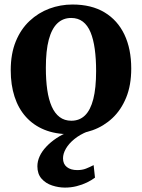

<svg xmlns="http://www.w3.org/2000/svg" viewBox="-20 -583 628 850"><path d="M27.5 -272Q27.5 -345 49.8 -399.5Q72 -454 110.8 -490.2Q149.5 -526.5 198.5 -544.8Q247.5 -563 301 -563Q385 -563 442.8 -528.2Q500.5 -493.5 530.8 -430Q561 -366.5 561 -279.5Q561 -205.5 538.5 -150.8Q516 -96 477.5 -60Q439 -24 389.8 -6.5Q340.5 11 287 11Q224.5 11 176.2 -8.8Q128 -28.5 94.8 -65.5Q61.5 -102.5 44.5 -154.8Q27.5 -207 27.5 -272ZM296 -48.5Q332 -48.5 356.2 -72Q380.5 -95.5 393 -144.2Q405.5 -193 405.5 -268.5Q405.5 -322.5 399.5 -366Q393.5 -409.5 380.8 -440.2Q368 -471 346.8 -487.2Q325.5 -503.5 295 -503.5Q259 -503.5 234 -479.8Q209 -456 196 -407.5Q183 -359 183 -283Q183 -228.5 189.2 -185.2Q195.5 -142 209 -111.5Q222.5 -81 244 -64.8Q265.5 -48.5 296 -48.5ZM267.5 247.5Q239.5 247.5 211 238.2Q182.5 229 164 208Q145.5 187 145.5 153Q145.5 131 155.5 109Q165.5 87 184.8 66.5Q204 46 230.2 28.5Q256.5 11 289 -1L320.5 -5L368 -1Q333 13 308.8 33Q284.5 53 271.8 75Q259 97 259 118Q259 143 276 156.5Q293 170 322 170Q344 170 360.5 163.5Q377 157 394.5 148L400.5 203.5Q386 214.5 365 224.8Q344 235 319.2 241.2Q294.5 247.5 267.5 247.5Z"/></svg>

Font: Merriweather 36pt
Style: Bold
Weight: 700
Designer: Eben Sorkin
Foundry: Eben Sorkin
Version: Version 2.100